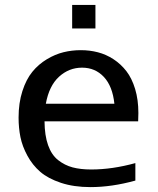

<svg xmlns="http://www.w3.org/2000/svg" viewBox="-20 -745 640 777"><path d="M366.2 -629.9H272V-725.1H366.2ZM165.5 -325.2H442.9Q435.5 -396 400.4 -433.6Q365.2 -471.2 312 -471.2Q259.3 -471.2 219 -434.6Q178.7 -397.9 165.5 -325.2ZM346.2 12.2Q278.8 12.2 226.6 -5.1Q174.3 -22.5 142.8 -49.8Q111.3 -77.1 90.8 -115Q70.3 -152.8 62.7 -190.2Q55.2 -227.5 55.2 -269Q55.2 -328.6 70.6 -376.2Q85.9 -423.8 110.8 -454.3Q135.7 -484.9 169.4 -505.1Q203.1 -525.4 237.1 -533.7Q271 -542 307.1 -542Q343.3 -542 376.2 -533.4Q409.2 -524.9 439.2 -505.4Q469.2 -485.8 491.5 -457Q513.7 -428.2 526.9 -384.8Q540 -341.3 540 -287.6Q540 -265.6 539.1 -253.9H160.2Q160.6 -196.8 174.6 -157.5Q188.5 -118.2 215.1 -97.2Q241.7 -76.2 273.9 -67.6Q306.2 -59.1 349.1 -59.1Q434.1 -59.1 527.8 -85V-14.2Q432.1 12.2 346.2 12.2Z"/></svg>

Font: Aurulent Sans Mono
Style: Regular
Weight: 400
Monospace: yes
Version: Version 2007.05.04